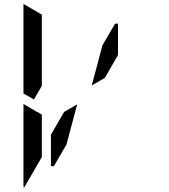

<svg xmlns="http://www.w3.org/2000/svg" viewBox="-20 -981 856 973"><path d="M99 -507V-959Q99 -959 99 -961L192 -907V-905V-895V-861V-782V-578V-546L152 -477ZM192 -218V-185L101 -28Q99 -36 99 -41V-454L147 -426L169 -413V-414L192 -400ZM445 -548 499 -751 563 -861H578V-702L511 -586ZM371 -452 317 -249 253 -139H238V-298L305 -414Z"/></svg>

Font: DSEG14 Modern Mini
Style: Regular
Weight: 400
Designer: Keshikan(Twitter:@keshinomi_88pro)
Version: Version 0.46